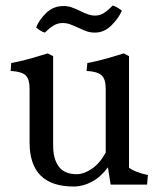

<svg xmlns="http://www.w3.org/2000/svg" viewBox="-20 -674 586 701"><path d="M88 -154V-349Q88 -386 73 -399.5Q58 -413 19 -415L21 -444Q67 -452 134 -473L154 -479L174 -469V-143Q174 -94 194.5 -66Q215 -38 260 -38Q286 -38 315 -57.5Q344 -77 366 -117V-349Q366 -386 350.5 -399.5Q335 -413 296 -415L299 -444Q345 -452 412 -473L432 -479L451 -469V-62Q460 -54 480 -46.5Q500 -39 520 -35L517 0H384L374 -63Q348 -28 315.5 -10.5Q283 7 249 7Q88 7 88 -154ZM112 -574Q123 -602 149 -627Q175 -652 212 -652Q227 -652 240.5 -647.5Q254 -643 273 -634Q305 -617 326 -617Q345 -617 359.5 -626.5Q374 -636 392 -654Q409 -648 425 -635Q413 -607 386.5 -581Q360 -555 327 -555Q310 -555 297 -559.5Q284 -564 263 -574Q243 -583 232.5 -586.5Q222 -590 209 -590Q191 -590 176 -581Q161 -572 144 -555Q128 -559 112 -574Z"/></svg>

Font: Caladea
Style: Regular
Weight: 400
Designer: Carolina Giovagnoli and Andres Torresi
Foundry: Carolina Giovagnoli & Andres Torresi
Version: Version 1.001